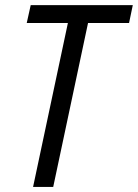

<svg xmlns="http://www.w3.org/2000/svg" viewBox="-20 -734 541 754"><path d="M109.9 0 246.6 -643.6H85L100.6 -713.9H501.5L486.8 -643.6H325.7L189 0Z"/></svg>

Font: Open Sans SemiCondensed
Style: Italic
Weight: 400
Width: 4
Italic angle: -12°
Designer: Monotype Design Team
Foundry: Monotype Imaging Inc.
Version: Version 3.000